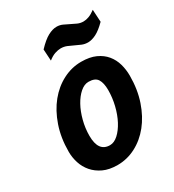

<svg xmlns="http://www.w3.org/2000/svg" viewBox="-178 -825 853 941"><g transform="rotate(-30 248.0 -354.5)"><path d="M34 -162Q34 -241 56.5 -306Q79 -371 116.5 -417Q154 -463 203.5 -488.5Q253 -514 307 -514Q355 -514 388 -499Q421 -484 441.5 -459Q462 -434 471 -402Q480 -370 480 -336Q480 -258 458 -193.5Q436 -129 399 -83Q362 -37 313 -11.5Q264 14 210 14Q163 14 130 -1.5Q97 -17 75.5 -42Q54 -67 44 -98.5Q34 -130 34 -162ZM161 -179Q161 -89 226 -89Q250 -89 273 -110Q296 -131 314 -165Q332 -199 342.5 -242Q353 -285 353 -328Q353 -368 339.5 -389.5Q326 -411 289 -411Q265 -411 242 -391Q219 -371 201 -338.5Q183 -306 172 -264Q161 -222 161 -179ZM178 -658Q213 -695 239.5 -709Q266 -723 288 -723Q306 -723 321.5 -716Q337 -709 352.5 -701Q368 -693 383.5 -686Q399 -679 417 -679Q431 -679 447.5 -685Q464 -691 484 -706L488 -636Q456 -604 431 -591.5Q406 -579 385 -579Q367 -579 351 -585.5Q335 -592 319 -600Q303 -608 287 -614.5Q271 -621 253 -621Q238 -621 220 -615Q202 -609 182 -593Z"/></g></svg>

Font: PT Sans
Style: Bold Italic
Weight: 700
Italic angle: -12°
Designer: A.Korolkova, O.Umpeleva, V.Yefimov
Foundry: ParaType Ltd
Version: Version 2.003W OFL